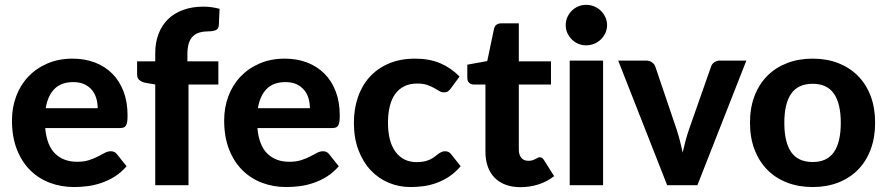

<svg xmlns="http://www.w3.org/2000/svg" viewBox="-20 -766 3669 794"><path d="M167 -236.5Q173.5 -164 208.2 -130.5Q243 -97 299 -97Q327.5 -97 348.2 -103.8Q369 -110.5 384.8 -118.8Q400.5 -127 413.2 -133.8Q426 -140.5 438.5 -140.5Q454.5 -140.5 463.5 -128.5L503.5 -78.5Q481.5 -53 455 -36.2Q428.5 -19.5 400 -9.8Q371.5 0 342.5 3.8Q313.5 7.5 286.5 7.5Q232.5 7.5 185.8 -10.2Q139 -28 104.2 -62.8Q69.5 -97.5 49.5 -149Q29.5 -200.5 29.5 -268.5Q29.5 -321 46.8 -367.5Q64 -414 96.5 -448.5Q129 -483 175.5 -503.2Q222 -523.5 280.5 -523.5Q330 -523.5 371.8 -507.8Q413.5 -492 443.8 -462Q474 -432 490.8 -388.2Q507.5 -344.5 507.5 -288.5Q507.5 -273 506 -263Q504.5 -253 501 -247Q497.5 -241 491.5 -238.8Q485.5 -236.5 476 -236.5ZM384 -318.5Q384 -340 378.2 -359.5Q372.5 -379 360 -394Q347.5 -409 328.5 -417.8Q309.5 -426.5 283 -426.5Q233.5 -426.5 205.5 -398.5Q177.5 -370.5 169 -318.5Z M622 0V-416.5L582 -423.5Q566.5 -426.5 556.8 -434.5Q547 -442.5 547 -457.5V-512.5H622V-546.5Q622 -590.5 635.8 -626.2Q649.5 -662 675 -686.8Q700.5 -711.5 737.5 -725Q774.5 -738.5 821 -738.5Q839 -738.5 855.2 -736.2Q871.5 -734 888 -729.5L885 -661.5Q884 -646 871.8 -641.2Q859.5 -636.5 844.5 -636.5Q823.5 -636.5 806.8 -632Q790 -627.5 778.5 -616.8Q767 -606 761 -587.8Q755 -569.5 755 -542.5V-512.5H883V-416.5H759.5V0Z M1044.5 -236.5Q1051 -164 1085.8 -130.5Q1120.5 -97 1176.5 -97Q1205 -97 1225.8 -103.8Q1246.5 -110.5 1262.2 -118.8Q1278 -127 1290.8 -133.8Q1303.5 -140.5 1316 -140.5Q1332 -140.5 1341 -128.5L1381 -78.5Q1359 -53 1332.5 -36.2Q1306 -19.5 1277.5 -9.8Q1249 0 1220 3.8Q1191 7.5 1164 7.5Q1110 7.5 1063.2 -10.2Q1016.5 -28 981.8 -62.8Q947 -97.5 927 -149Q907 -200.5 907 -268.5Q907 -321 924.2 -367.5Q941.5 -414 974 -448.5Q1006.5 -483 1053 -503.2Q1099.5 -523.5 1158 -523.5Q1207.5 -523.5 1249.2 -507.8Q1291 -492 1321.2 -462Q1351.5 -432 1368.2 -388.2Q1385 -344.5 1385 -288.5Q1385 -273 1383.5 -263Q1382 -253 1378.5 -247Q1375 -241 1369 -238.8Q1363 -236.5 1353.5 -236.5ZM1261.5 -318.5Q1261.5 -340 1255.8 -359.5Q1250 -379 1237.5 -394Q1225 -409 1206 -417.8Q1187 -426.5 1160.5 -426.5Q1111 -426.5 1083 -398.5Q1055 -370.5 1046.5 -318.5Z M1844.5 -400.5Q1838.5 -392.5 1832.5 -388.2Q1826.5 -384 1815.5 -384Q1805.5 -384 1796.2 -389.8Q1787 -395.5 1775 -402.2Q1763 -409 1746.5 -414.8Q1730 -420.5 1705.5 -420.5Q1674.5 -420.5 1651.8 -409.2Q1629 -398 1614 -377Q1599 -356 1591.8 -326Q1584.5 -296 1584.5 -258.5Q1584.5 -179.5 1616.2 -137.5Q1648 -95.5 1703 -95.5Q1722 -95.5 1735.8 -98.8Q1749.5 -102 1759.8 -107Q1770 -112 1777.5 -118Q1785 -124 1791.8 -129Q1798.5 -134 1805.2 -137.2Q1812 -140.5 1820.5 -140.5Q1836.5 -140.5 1845.5 -128.5L1885 -78.5Q1863 -53 1838 -36.2Q1813 -19.5 1786.2 -9.8Q1759.5 0 1732 3.8Q1704.5 7.5 1677.5 7.5Q1630 7.5 1587.5 -10.2Q1545 -28 1513 -62Q1481 -96 1462.2 -145.5Q1443.5 -195 1443.5 -258.5Q1443.5 -315 1460 -363.5Q1476.5 -412 1508.5 -447.5Q1540.5 -483 1587.8 -503.2Q1635 -523.5 1697 -523.5Q1756 -523.5 1800.5 -504.5Q1845 -485.5 1880.5 -449.5Z M2132.5 8Q2097.5 8 2070.5 -2.2Q2043.5 -12.5 2025 -31.5Q2006.5 -50.5 1997 -77.5Q1987.5 -104.5 1987.5 -138.5V-416.5H1939Q1928 -416.5 1920.2 -423.5Q1912.5 -430.5 1912.5 -444.5V-498.5L1995 -513.5L2023 -647Q2028.5 -669.5 2053.5 -669.5H2125.5V-512.5H2258.5V-416.5H2125.5V-147.5Q2125.5 -126 2135.8 -113.5Q2146 -101 2165 -101Q2175 -101 2182 -103.2Q2189 -105.5 2194 -108.2Q2199 -111 2203.2 -113.2Q2207.5 -115.5 2212 -115.5Q2218 -115.5 2222 -112.8Q2226 -110 2230 -103.5L2271.5 -37.5Q2243 -15 2207 -3.5Q2171 8 2132.5 8Z M2403.5 -578.5Q2386.5 -578.5 2371.2 -585Q2356 -591.5 2344.5 -603Q2333 -614.5 2326.2 -629.5Q2319.5 -644.5 2319.5 -662Q2319.5 -679.5 2326.2 -694.8Q2333 -710 2344.5 -721.5Q2356 -733 2371.2 -739.5Q2386.5 -746 2403.5 -746Q2421.5 -746 2437.2 -739.5Q2453 -733 2464.8 -721.5Q2476.5 -710 2483.5 -694.8Q2490.5 -679.5 2490.5 -662Q2490.5 -644.5 2483.5 -629.5Q2476.5 -614.5 2464.8 -603Q2453 -591.5 2437.2 -585Q2421.5 -578.5 2403.5 -578.5ZM2474 -515.5V0H2336V-515.5Z M3066.5 -515.5 2864 0H2739L2536.5 -515.5H2651Q2666 -515.5 2676 -508.5Q2686 -501.5 2690 -490.5L2776.5 -235.5Q2785 -209.5 2791.5 -184.8Q2798 -160 2803 -135Q2808.5 -160 2815.2 -184.8Q2822 -209.5 2831 -235.5L2920.5 -490.5Q2924 -501.5 2934 -508.5Q2944 -515.5 2957.5 -515.5Z M3341 -96Q3400 -96 3428.5 -136.8Q3457 -177.5 3457 -258Q3457 -338 3428.5 -378.8Q3400 -419.5 3341 -419.5Q3280.5 -419.5 3252 -378.8Q3223.5 -338 3223.5 -258Q3223.5 -177.5 3252 -136.8Q3280.5 -96 3341 -96ZM3341 -523.5Q3399 -523.5 3446.5 -505Q3494 -486.5 3528 -452.2Q3562 -418 3580.5 -369Q3599 -320 3599 -258.5Q3599 -197 3580.5 -147.8Q3562 -98.5 3528 -64Q3494 -29.5 3446.5 -11Q3399 7.5 3341 7.5Q3282.5 7.5 3234.8 -11Q3187 -29.5 3153 -64Q3119 -98.5 3100.2 -147.8Q3081.5 -197 3081.5 -258.5Q3081.5 -320 3100.2 -369Q3119 -418 3153 -452.2Q3187 -486.5 3234.8 -505Q3282.5 -523.5 3341 -523.5Z"/></svg>

Font: Lato
Style: Regular
Weight: 800
Designer: Lukasz Dziedzic with Adam Twardoch and Botio Nikoltchev
Foundry: tyPoland Lukasz Dziedzic
Version: Version 2.015; 2015-08-06; http://www.latofonts.com/; ttfaut